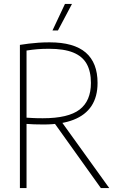

<svg xmlns="http://www.w3.org/2000/svg" viewBox="-20 -964 601 984"><path d="M82 0V-734Q104.5 -737.5 128.2 -740.5Q152 -743.5 178 -745.2Q204 -747 234 -747Q358.5 -747 419.2 -694.8Q480 -642.5 480 -539Q480 -468.5 449 -421.2Q418 -374 356.5 -350Q295 -326 203 -326Q174 -326 154 -326.8Q134 -327.5 116 -329V0ZM497 0 247.5 -349H289L540 0ZM200 -358Q330 -358 388 -402.5Q446 -447 446 -539Q446 -598 424.2 -636.8Q402.5 -675.5 355.2 -694.8Q308 -714 231 -714Q198 -714 171.2 -711.8Q144.5 -709.5 116 -705V-361Q133 -360 146.5 -359.2Q160 -358.5 172.8 -358.2Q185.5 -358 200 -358ZM249 -808 313 -944H349L277 -808Z"/></svg>

Font: Encode Sans SC Condensed Thin
Style: Regular
Weight: 100
Width: 3
Designer: Multiple Designers
Foundry: Impallari Type
Version: Version 3.002